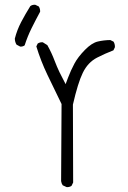

<svg xmlns="http://www.w3.org/2000/svg" viewBox="-20 -810 540 810"><path d="M66.4 -613.3Q77.1 -613.3 84 -618.7Q96.2 -656.7 113.3 -691.2Q130.4 -725.6 148.9 -759.8Q149.4 -760.7 149.4 -761.7Q149.4 -773.9 143.6 -782.7L129.4 -789.6Q127.9 -790 127 -790Q115.2 -790 107.9 -784.2Q86.9 -750.5 69.3 -717Q51.8 -683.6 42.5 -647Q43 -632.3 49.8 -621.6L64.5 -613.8Q65.4 -613.3 66.4 -613.3ZM262.7 -20.5Q273.9 -20.5 281.7 -25.9L288.6 -40L287.6 -368.7Q308.6 -460.4 329.1 -502.4Q350.6 -546.9 389.6 -566.9Q422.9 -584 458.5 -597.7L464.4 -609.9Q464.8 -611.3 464.8 -612.8Q464.8 -625 459 -634.3L445.3 -641.1Q417 -640.6 392.6 -634.8Q367.2 -628.9 338.4 -599.6Q308.6 -569.3 293.9 -541.5Q278.8 -513.2 267.1 -482.4L256.8 -455.1Q236.8 -493.2 231 -505.4Q219.7 -529.3 210.4 -553.7Q197.8 -587.4 179.7 -619.6L160.2 -631.8Q158.7 -631.8 156.7 -631.8Q154.8 -631.8 151.4 -631.3Q144.5 -629.9 139.2 -626.5L133.3 -614.3Q152.3 -552.2 179.7 -495.1L239.7 -371.1L237.8 -45.9Q239.3 -35.6 244.6 -28.3L260.3 -21Q261.7 -20.5 262.7 -20.5Z"/></svg>

Font: NaikaiFont
Style: ExtraLight
Weight: 200
Version: Version 1.89